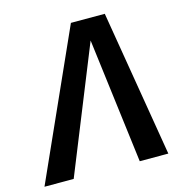

<svg xmlns="http://www.w3.org/2000/svg" viewBox="-146 -784 824 876"><g transform="rotate(-15 265.5 -345.5)"><path d="M542 0H407L333 -590L95 0H-43L267 -691H427Z"/></g></svg>

Font: FiraGO Medium
Style: Italic
Weight: 500
Italic angle: -8°
Designer: bBox Type GmbH
Foundry: bBox Type GmbH
Version: Version 1.001